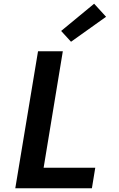

<svg xmlns="http://www.w3.org/2000/svg" viewBox="-20 -1010 640 1030"><path d="M62 0 184 -735H317L214 -110H491L473 0ZM361 -786 308 -844 485 -990 549 -920Z"/></svg>

Font: Iosevka SS04 XBd Ex Obl
Style: Regular
Weight: 800
Width: 7
Italic angle: -9°
Monospace: yes
Designer: Belleve Invis
Foundry: Belleve Invis
Version: Version 19.0.0; ttfautohint (v1.8.4)